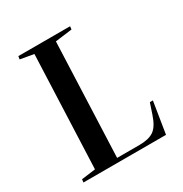

<svg xmlns="http://www.w3.org/2000/svg" viewBox="-170 -858 939 987"><g transform="rotate(-30 300.0 -365.0)"><path d="M44 -18 127 -29 154 -698 74 -712 77 -730H384L382 -712L282 -699L255 -23H388Q443 -23 473 -43.5Q503 -64 523 -124L544 -187H562L532 0H42Z"/></g></svg>

Font: Literata 72pt SemiBold
Style: Italic
Weight: 600
Italic angle: -2°
Designer: Latin by Veronika Burian and Jose Scaglione. Greek by Irene Vlachou. Cyrillic by Vera Evstafieva
Foundry: TypeTogether
Version: Version 3.002